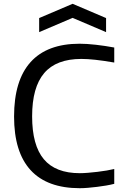

<svg xmlns="http://www.w3.org/2000/svg" viewBox="-20 -981 662 1010"><path d="M400 9Q228 9 141 -86Q54 -181 54 -368Q54 -558 141 -654.5Q228 -751 399 -751Q436 -751 484.5 -745.5Q533 -740 581 -731V-652Q523 -662 481.5 -666.5Q440 -671 408 -671Q276 -671 212.5 -596.5Q149 -522 149 -369Q149 -217 210.5 -143.5Q272 -70 400 -70Q418 -70 442.5 -72Q467 -74 492.5 -77Q518 -80 541.5 -84Q565 -88 581 -92V-14Q562 -9 538.5 -5Q515 -1 490.5 2Q466 5 442.5 7Q419 9 400 9ZM186 -886 362 -961 538 -886V-812L362 -887L186 -812Z"/></svg>

Font: Encode Sans Wide
Style: Regular
Weight: 400
Designer: Pablo Impallari, Andres Torresi
Foundry: Pablo Impallari, Andres Torresi
Version: Version 1.000; ttfautohint (v1.00) -l 8 -r 50 -G 200 -x 14 -